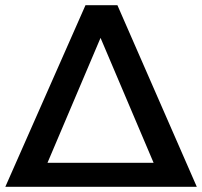

<svg xmlns="http://www.w3.org/2000/svg" viewBox="-20 -720 778 740"><path d="M738.5 0H0.5L309.5 -700H432.5ZM572 -92.5 367.5 -574 163 -92.5Z"/></svg>

Font: Argentum Novus Medium
Style: Regular
Weight: 500
Designer: Julieta Ulanovsky (font) & Cristiano Sobral (main changes)
Foundry: Julieta Ulanovsky (font) & Cristiano Sobral (main changes)
Version: Version 3.00;November 27, 2020;FontCreator 13.0.0.2655 64-bi